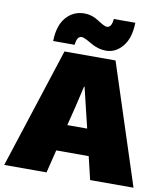

<svg xmlns="http://www.w3.org/2000/svg" viewBox="-104 -959 898 1037"><g transform="rotate(10 344.5 -440.5)"><path d="M283 -753Q256 -753 252 -705H134Q136 -791 175.5 -836Q215 -881 276 -881Q317 -881 354.5 -856Q392 -831 406 -831Q432 -831 436 -879H554Q552 -794 514 -748.5Q476 -703 423 -703Q380 -703 338 -728Q296 -753 283 -753ZM461 0 431 -126H253L222 0H-10L204 -660H484L699 0ZM288 -271H397L344 -491H341L315 -379Z"/></g></svg>

Font: Elaine Sans Black
Style: Regular
Weight: 900
Designer: Wei Huang
Foundry: Wei Huang
Version: Version 2.001;December 24, 2019;FontCreator 12.0.0.2547 64-b